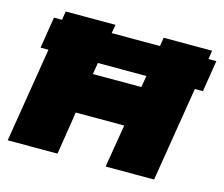

<svg xmlns="http://www.w3.org/2000/svg" viewBox="-99 -832 1123 964"><g transform="rotate(15 462.0 -350.0)"><path d="M15 0 95 -492H54L80 -655H122L129 -700H388L380 -655H631L638 -700H890L883 -655H924L898 -492H856L776 0H524L561 -223H309L274 0ZM342 -432H594L604 -492H352Z"/></g></svg>

Font: Georama Extended Black
Style: Italic
Weight: 900
Width: 7
Italic angle: -9°
Designer: Jean-Baptiste Levee
Foundry: Production Type
Version: Version 1.000